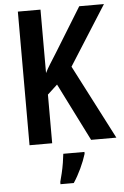

<svg xmlns="http://www.w3.org/2000/svg" viewBox="-61 -757 661 1022"><g transform="rotate(-5 269.0 -246.5)"><path d="M538 0H403L248 -309L195 -260V0H74V-714H195V-375Q205 -396 221.5 -422Q238 -448 258 -480L402 -714H534L333 -397ZM362 71Q351 107 332 147.5Q313 188 291 221H220V209Q225 191 231.5 164Q238 137 242.5 109Q247 81 249 61H362Z"/></g></svg>

Font: Noto Sans Lao Looped Condensed SemiBold
Style: Regular
Weight: 600
Width: 3
Designer: Mark Frömberg, Ben Mitchell
Foundry: The Fontpad Ltd
Version: Version 1.002; ttfautohint (v1.8.4.7-5d5b)